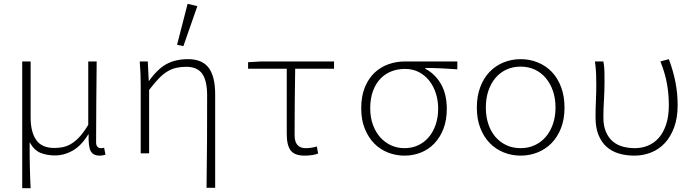

<svg xmlns="http://www.w3.org/2000/svg" viewBox="-20 -801 3640 1003"><path d="M96 182V-480H140V-187Q140 -112 169 -70Q198 -28 264 -28Q285 -28 306.5 -32Q328 -36 350 -48.5Q372 -61 394.5 -85Q417 -109 441 -149V-480H485Q484 -374 483 -267.5Q482 -161 482 -58Q482 -42 489 -34.5Q496 -27 506 -27Q509 -27 512.5 -27Q516 -27 524 -29L531 7Q524 9 517 10.5Q510 12 500 12Q468 12 454.5 -10.5Q441 -33 443 -99H441Q406 -41 361 -15Q316 11 267 11Q225 11 191.5 -2.5Q158 -16 135 -58Q135 -15 135 16Q135 47 136 73Q137 99 137.5 124.5Q138 150 140 182Z M1059 180Q1061 59 1061.5 -63Q1062 -185 1062 -302Q1062 -379 1036.5 -415.5Q1011 -452 953 -452Q926 -452 902.5 -447Q879 -442 856.5 -429Q834 -416 810.5 -392Q787 -368 759 -331V0H715V-358Q715 -387 714 -415Q713 -443 710 -480H752L757 -379H759Q805 -443 852 -467.5Q899 -492 962 -492Q1036 -492 1070 -447Q1104 -402 1104 -308V180ZM938 -560 905 -567 960 -781 1011 -769Z M1571 12Q1519 12 1498.5 -15Q1478 -42 1478 -101V-442H1276V-476L1343 -480H1725V-442H1522Q1519 -266 1519 -95Q1519 -27 1577 -27Q1608 -27 1635 -36L1642 1Q1631 6 1611.5 9Q1592 12 1571 12Z M2093 12Q2048 12 2007 -4Q1966 -20 1935 -51.5Q1904 -83 1885.5 -129Q1867 -175 1867 -235Q1867 -299 1886 -345Q1905 -391 1936.5 -421Q1968 -451 2009.5 -465.5Q2051 -480 2095 -480H2369V-439Q2325 -442 2285.5 -444Q2246 -446 2202 -446V-442Q2255 -413 2284.5 -360.5Q2314 -308 2314 -232Q2314 -173 2296.5 -128Q2279 -83 2249 -51.5Q2219 -20 2178.5 -4Q2138 12 2093 12ZM2093 -27Q2131 -27 2163 -41.5Q2195 -56 2218.5 -83Q2242 -110 2255.5 -148.5Q2269 -187 2269 -234Q2269 -274 2257.5 -311.5Q2246 -349 2223.5 -378Q2201 -407 2169 -424Q2137 -441 2095 -441Q2057 -441 2024 -428Q1991 -415 1966.5 -389Q1942 -363 1928 -324.5Q1914 -286 1914 -235Q1914 -188 1928 -149.5Q1942 -111 1966 -84Q1990 -57 2022.5 -42Q2055 -27 2093 -27Z M2700 12Q2653 12 2611 -5Q2569 -22 2538 -54Q2507 -86 2489 -132.5Q2471 -179 2471 -239Q2471 -299 2489 -346.5Q2507 -394 2538 -426Q2569 -458 2611 -475Q2653 -492 2700 -492Q2747 -492 2789 -475Q2831 -458 2862 -426Q2893 -394 2911 -346.5Q2929 -299 2929 -239Q2929 -179 2911 -132.5Q2893 -86 2862 -54Q2831 -22 2789 -5Q2747 12 2700 12ZM2700 -27Q2740 -27 2773.5 -42.5Q2807 -58 2831 -86Q2855 -114 2868.5 -153Q2882 -192 2882 -239Q2882 -287 2868.5 -326Q2855 -365 2831 -393.5Q2807 -422 2773.5 -437.5Q2740 -453 2700 -453Q2659 -453 2625.5 -437.5Q2592 -422 2568 -393.5Q2544 -365 2531 -326Q2518 -287 2518 -239Q2518 -192 2531 -153Q2544 -114 2568 -86Q2592 -58 2625.5 -42.5Q2659 -27 2700 -27Z M3294 12Q3250 12 3213 1Q3176 -10 3149 -34Q3122 -58 3106.5 -96Q3091 -134 3091 -188Q3091 -231 3093 -273.5Q3095 -316 3095 -358Q3095 -387 3094 -415Q3093 -443 3088 -480H3132Q3137 -454 3137.5 -428.5Q3138 -403 3138 -372Q3138 -329 3135 -278Q3132 -227 3132 -188Q3132 -143 3145.5 -112Q3159 -81 3181.5 -62Q3204 -43 3234 -35Q3264 -27 3296 -27Q3333 -27 3365.5 -40.5Q3398 -54 3422 -81.5Q3446 -109 3460 -151.5Q3474 -194 3474 -252Q3474 -307 3464.5 -362Q3455 -417 3430 -480L3474 -492Q3497 -431 3508.5 -372Q3520 -313 3520 -252Q3520 -186 3502 -136.5Q3484 -87 3453.5 -54Q3423 -21 3381.5 -4.5Q3340 12 3294 12Z"/></svg>

Font: Source Code Pro Light
Style: Regular
Weight: 300
Monospace: yes
Designer: Paul D. Hunt, Teo Tuominen
Foundry: Adobe Systems Incorporated
Version: Version 2.030;PS 1.000;hotconv 16.6.51;makeotf.lib2.5.65220